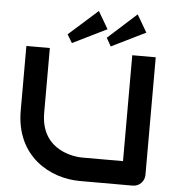

<svg xmlns="http://www.w3.org/2000/svg" viewBox="-60 -978 955 1035"><g transform="rotate(5 417.0 -461.0)"><path d="M760 -700H633V-127H410C387 -127 187 -136 187 -350V-700H60V-350C60 -103 249 0 410 0H696C732 0 760 -28 760 -64ZM433 -922 276 -782 303 -737 488 -828ZM643 -922 488 -782 513 -737 698 -828Z"/></g></svg>

Font: Audiowide
Style: Regular
Weight: 400
Designer: Astigmatic (AOETI)
Foundry: Astigmatic (AOETI)
Version: Version 1.002